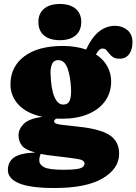

<svg xmlns="http://www.w3.org/2000/svg" viewBox="-20 -707 684 963"><path d="M374 -71.5Q481 -60.5 529.2 -29.5Q577.5 1.5 577.5 64Q577.5 138.5 495.5 187.2Q413.5 236 253.5 236Q132 236 75.8 212.5Q19.5 189 19.5 146Q19.5 104.5 50.2 82.8Q81 61 156.5 58Q105.5 44 89.2 22.2Q73 0.5 73 -28.5Q73 -59.5 99 -85.8Q125 -112 193 -121Q114 -138 73.2 -181.5Q32.5 -225 32.5 -283.5Q32.5 -372 101.5 -424.2Q170.5 -476.5 295.5 -476.5Q329 -476.5 358.2 -471.8Q387.5 -467 412 -458.5Q466 -577.5 557.5 -577.5Q593 -577.5 618.8 -556.2Q644.5 -535 644.5 -495Q644.5 -458 627.5 -435.2Q610.5 -412.5 579.5 -412.5Q559 -412.5 547.2 -420.2Q535.5 -428 528 -438Q520.5 -448 513.2 -455.8Q506 -463.5 494.5 -463.5Q476.5 -463.5 461.5 -434Q499.5 -409 518.5 -373.8Q537.5 -338.5 537.5 -298.5Q537.5 -242 507 -199.8Q476.5 -157.5 421.2 -134.5Q366 -111.5 292 -111.5Q276 -111.5 261 -112Q251.5 -105 251.5 -99Q251.5 -91 261.5 -87Q271.5 -83 298 -80Q324.5 -77 374 -71.5ZM272 -405.5Q249.5 -405.5 241 -386Q232.5 -366.5 233.5 -336.5Q236 -262 252.5 -222.2Q269 -182.5 297 -182.5Q320.5 -182.5 329 -201Q337.5 -219.5 336.5 -257.5Q334 -323 318.8 -364.2Q303.5 -405.5 272 -405.5ZM177 97.5Q177 119 201.5 131.8Q226 144.5 300.5 144.5Q344 144.5 366.2 140.8Q388.5 137 396.2 129.8Q404 122.5 404 113Q404 96 370.8 90.5Q337.5 85 251.5 75Q212 71 183 64.5L183.5 66.5Q181.5 70 179.2 79Q177 88 177 97.5ZM280 -505.5Q229 -505.5 200.8 -529.2Q172.5 -553 172.5 -597Q172.5 -639 200.8 -663Q229 -687 280 -687Q331.5 -687 359.5 -663Q387.5 -639 387.5 -597Q387.5 -553.5 359.5 -529.5Q331.5 -505.5 280 -505.5Z"/></svg>

Font: Fraunces 72pt S100 Black
Style: Regular
Weight: 900
Version: Version 1.000; ttfautohint (v1.8.3)